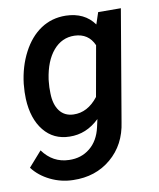

<svg xmlns="http://www.w3.org/2000/svg" viewBox="-88 -605 727 879"><g transform="rotate(-10 275.5 -165.5)"><path d="M34.2 -264.6Q43.5 -343.8 76.9 -407.7Q110.4 -471.7 161.1 -505.6Q211.9 -539.6 277.3 -538.6Q364.3 -536.6 408.7 -474.6L426.8 -528.8L532.2 -528.3L444.8 -14.6Q430.2 88.9 357.7 150.1Q285.2 211.4 181.2 208.5Q125.5 207.5 75.7 183.1Q25.9 158.7 -4.4 118.7L57.1 48.8Q103.5 112.8 178.2 114.7Q234.9 116.7 275.6 83.7Q316.4 50.8 330.1 -10.3L338.4 -47.4Q277.3 11.7 199.7 9.8Q125.5 8.8 80.8 -46.4Q36.1 -101.6 31.7 -194.8Q30.3 -224.1 34.2 -264.6ZM148.9 -254.4Q146 -229.5 147 -200.7Q147.9 -148.9 170.4 -118.7Q192.9 -88.4 234.4 -86.9Q300.3 -84.5 349.6 -147.9L391.1 -381.3Q365.7 -439.5 300.8 -441.4Q242.2 -442.9 202.1 -396Q162.1 -349.1 149.9 -264.6Z"/></g></svg>

Font: Roboto Medium
Style: Italic
Weight: 500
Italic angle: -12°
Designer: Google
Version: Version 2.134; 2016